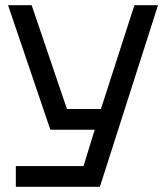

<svg xmlns="http://www.w3.org/2000/svg" viewBox="-20 -580 640 740"><path d="M41 140V60H302L345 -80H174L11 -560H102L238 -160H369L498 -560H589L365 140Z"/></svg>

Font: Tektur
Style: Regular
Weight: 400
Designer: Adam Jagosz
Foundry: Adam Jagosz
Version: Version 1.005;gftools[0.9.30]